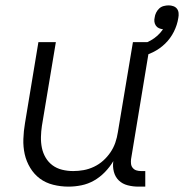

<svg xmlns="http://www.w3.org/2000/svg" viewBox="-20 -687 685 715"><path d="M235 8Q206 8 178 1Q150 -6 128.5 -22Q107 -38 92.5 -62Q78 -86 72 -113Q66 -140 67 -169.5Q68 -199 73 -228L123 -530H188L136 -218Q133 -198 132.5 -177Q132 -156 136 -136.5Q140 -117 150 -100Q160 -83 175.5 -71.5Q191 -60 211 -55Q231 -50 252 -50Q252 -50 252.5 -50Q253 -50 253 -50Q272 -50 291.5 -53.5Q311 -57 330 -66Q349 -75 364.5 -89Q380 -103 391.5 -120Q403 -137 409.5 -156Q416 -175 419 -195L475 -530H540L468 -94Q467 -85 468 -76.5Q469 -68 474.5 -61.5Q480 -55 488 -52.5Q496 -50 505 -50H521V8H495Q475 8 455.5 3Q436 -2 422.5 -15Q409 -28 404 -47.5Q399 -67 402 -87Q389 -65 370.5 -46Q352 -27 330 -14.5Q308 -2 283.5 3Q259 8 235 8ZM498 -472 485 -515Q500 -519 514 -524Q528 -529 541.5 -536.5Q555 -544 566.5 -554.5Q578 -565 587 -578Q579 -579 572 -582Q565 -585 560.5 -591.5Q556 -598 555 -606Q554 -614 556 -622Q557 -631 561.5 -640Q566 -649 573 -655.5Q580 -662 589.5 -664.5Q599 -667 608 -667Q617 -667 625.5 -664Q634 -661 639 -654.5Q644 -648 645 -639Q646 -630 644 -620Q640 -594 627.5 -569Q615 -544 595 -524.5Q575 -505 549.5 -492.5Q524 -480 498 -472Z"/></svg>

Font: Iosevka Curly Light Extended
Style: Italic
Weight: 300
Width: 7
Italic angle: -9°
Monospace: yes
Designer: Belleve Invis
Foundry: Belleve Invis
Version: Version 11.1.0; ttfautohint (v1.8.3)